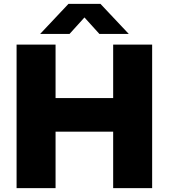

<svg xmlns="http://www.w3.org/2000/svg" viewBox="-20 -970 870 990"><path d="M65.5 0V-740H266.5V-464.5H563.5V-740H764.5V0H563.5V-291H266.5V0ZM187 -795 333 -950H498L644 -795H492.5L415.5 -880L338.5 -795Z"/></svg>

Font: Encode Sans SemiExpanded SemiExpanded ExtraBold
Style: Regular
Weight: 800
Width: 6
Designer: Multiple Designers
Foundry: Impallari Type
Version: Version 3.000; ttfautohint (v1.8.3) -l 8 -r 50 -G 200 -x 14 